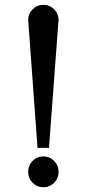

<svg xmlns="http://www.w3.org/2000/svg" viewBox="-20 -770 362 802"><path d="M116.2 -6.6Q97.7 -25.4 97.7 -52.2Q97.7 -79.1 116.2 -97.9Q134.8 -116.7 161.1 -116.7Q187.5 -116.7 206.1 -97.9Q224.6 -79.1 224.6 -52.2Q224.6 -25.4 206.1 -6.6Q187.5 12.2 161.1 12.2Q134.8 12.2 116.2 -6.6ZM136.7 -152.3 98.6 -674.8Q97.7 -680.2 97.7 -685.5Q97.7 -712.4 116.2 -731.2Q134.8 -750 161.1 -750Q187.5 -750 206.1 -731.2Q224.6 -712.4 224.6 -685.5Q224.6 -685.5 223.6 -674.8L184.6 -152.3Z"/></svg>

Font: Modern Antiqua
Style: Regular
Weight: 500
Version: Version 1.0